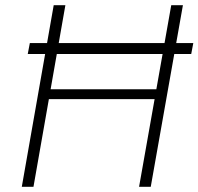

<svg xmlns="http://www.w3.org/2000/svg" viewBox="-20 -720 765 740"><path d="M87 -512 95 -554H725L717 -512ZM516 0 640 -700H685L561 0ZM64 0 187 -700H232L109 0ZM154 -338 160 -376H601L594 -338Z"/></svg>

Font: DM Sans 11pt ExtraLight
Style: Italic
Weight: 250
Italic angle: -10°
Version: Version 4.004;gftools[0.9.30]